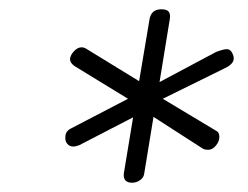

<svg xmlns="http://www.w3.org/2000/svg" viewBox="-20 -709 534 414"><path d="M484 -583Q484 -571 465 -562L331 -496L446 -427Q453 -424 453 -414Q453 -404 445.5 -395Q438 -386 429 -386Q420 -386 415 -390L311 -457L291 -335Q290 -326 282 -320.5Q274 -315 265 -315Q255 -315 250.5 -320Q246 -325 247 -335L267 -456L151 -396Q143 -393 138 -393Q130 -393 125 -399Q120 -405 121 -414Q121 -426 133 -432L256 -496L140 -567Q131 -574 131 -581Q131 -589 139 -598Q147 -607 156 -607Q162 -607 169 -602L280 -534L302 -665Q305 -689 328 -689Q340 -689 344 -683.5Q348 -678 346 -667L324 -532L446 -597Q462 -603 469 -603Q476 -603 480 -596Q484 -589 484 -583Z"/></svg>

Font: Mali Light
Style: Italic
Weight: 300
Italic angle: -10°
Version: Version 1.000; ttfautohint (v1.6)